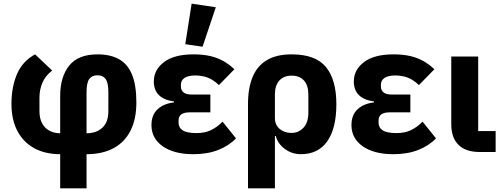

<svg xmlns="http://www.w3.org/2000/svg" viewBox="-20 -836 2762 1056"><path d="M311 200V12Q229 12 169 -20.5Q109 -53 76 -115Q43 -177 43 -265Q43 -357 73.5 -428.5Q104 -500 173 -537L267 -448Q230 -420 213.5 -381.5Q197 -343 197 -299V-225Q197 -184 212 -157Q227 -130 253 -116.5Q279 -103 311 -103V-309Q311 -413 360.5 -475Q410 -537 516 -537Q587 -537 634.5 -510.5Q682 -484 706 -426Q730 -368 730 -272Q730 -181 698 -117.5Q666 -54 604.5 -21Q543 12 456 12V200ZM456 -330V-103Q510 -103 543 -133.5Q576 -164 576 -225V-330Q576 -381 561 -401.5Q546 -422 516 -422Q486 -422 471 -401.5Q456 -381 456 -330Z M1204 -167 1278 -75Q1240 -35 1181 -11.5Q1122 12 1043 12Q937 12 875 -31.5Q813 -75 813 -148Q813 -204 846.5 -235Q880 -266 937 -273V-278Q880 -286 853 -314Q826 -342 826 -388Q826 -452 882 -494.5Q938 -537 1044 -537Q1095 -537 1135 -528Q1175 -519 1208 -500.5Q1241 -482 1269 -455L1184 -368Q1167 -385 1147 -397Q1127 -409 1104 -415Q1081 -421 1055 -421Q1015 -421 995 -407.5Q975 -394 975 -371V-361Q975 -338 990.5 -327Q1006 -316 1034 -316H1137V-218H1021Q993 -218 977.5 -207Q962 -196 962 -173V-162Q962 -134 985 -119Q1008 -104 1061 -104Q1107 -104 1141 -120.5Q1175 -137 1204 -167ZM1167 -796 1094 -579 999 -593 1034 -816Z M1344 200V-263Q1344 -352 1369.5 -413Q1395 -474 1448 -505.5Q1501 -537 1584 -537Q1716 -537 1773 -467Q1830 -397 1830 -263Q1830 -130 1780 -59Q1730 12 1635 12Q1586 12 1547 -16.5Q1508 -45 1497 -88H1492V200ZM1584 -105Q1622 -105 1649 -133.5Q1676 -162 1676 -217V-316Q1676 -366 1652 -393Q1628 -420 1584 -420Q1541 -420 1516.5 -393Q1492 -366 1492 -316V-185Q1492 -160 1504.5 -142Q1517 -124 1538 -114.5Q1559 -105 1584 -105Z M2304 -167 2378 -75Q2340 -35 2281 -11.5Q2222 12 2143 12Q2037 12 1975 -31.5Q1913 -75 1913 -148Q1913 -204 1946.5 -235Q1980 -266 2037 -273V-278Q1980 -286 1953 -314Q1926 -342 1926 -388Q1926 -452 1982 -494.5Q2038 -537 2144 -537Q2195 -537 2235 -528Q2275 -519 2308 -500.5Q2341 -482 2369 -455L2284 -368Q2267 -385 2247 -397Q2227 -409 2204 -415Q2181 -421 2155 -421Q2115 -421 2095 -407.5Q2075 -394 2075 -371V-361Q2075 -338 2090.5 -327Q2106 -316 2134 -316H2237V-218H2121Q2093 -218 2077.5 -207Q2062 -196 2062 -173V-162Q2062 -134 2085 -119Q2108 -104 2161 -104Q2207 -104 2241 -120.5Q2275 -137 2304 -167Z M2706 -115V0H2618Q2542 0 2502 -39Q2462 -78 2462 -153V-525H2610V-115Z"/></svg>

Font: IBM Plex Sans Var
Style: Regular
Weight: 400
Designer: Mike Abbink, Paul van der Laan, Pieter van Rosmalen
Foundry: Bold Monday
Version: Version 3.000